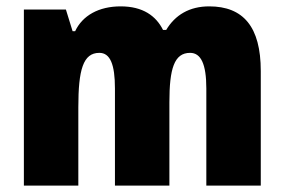

<svg xmlns="http://www.w3.org/2000/svg" viewBox="-20 -583 892 603"><path d="M637 -563C575 -563 530 -536 502 -489H492C470 -533 429 -563 359 -563C290 -563 239 -534 216 -485H208L187 -553H55V0H226V-246C226 -364 241 -417 292 -417C326 -417 341 -381 341 -305V0H512V-262C512 -367 527 -417 577 -417C611 -417 628 -382 628 -305V0H799V-360C799 -499 744 -563 637 -563Z"/></svg>

Font: Noto Sans Sinhala UI Condensed Black
Style: Regular
Weight: 900
Width: 3
Designer: Jelle Bosma - Monotype Design Team
Foundry: Monotype Imaging Inc.
Version: Version 2.006